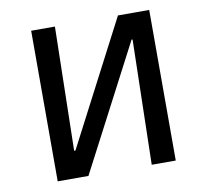

<svg xmlns="http://www.w3.org/2000/svg" viewBox="-69 -657 779 732"><g transform="rotate(-10 320.5 -291.5)"><path d="M97 0V-583H189L179 -104H184L433 -583H554V0H461L472 -483H468L216 0Z"/></g></svg>

Font: Ruda Medium
Style: Regular
Weight: 500
Version: Version 2.001